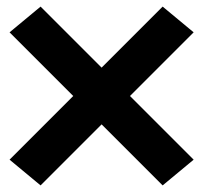

<svg xmlns="http://www.w3.org/2000/svg" viewBox="-20 -631 616 582"><path d="M103 -69 288 -254 473 -69 567 -147 374 -340 567 -533 473 -611 288 -426 103 -611 9 -533 202 -340 9 -147Z"/></svg>

Font: Iosevka Sparkle Heavy
Style: Regular
Weight: 900
Designer: Belleve Invis
Foundry: Belleve Invis
Version: Version 4.5.0; ttfautohint (v1.8.3)